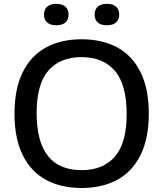

<svg xmlns="http://www.w3.org/2000/svg" viewBox="-20 -950 833 980"><path d="M54 -370Q54 -497 96.2 -581.8Q138.5 -666.5 215.2 -708Q292 -749.5 396.5 -749.5Q501.5 -749.5 578.5 -708Q655.5 -666.5 697.5 -581.5Q739.5 -496.5 739.5 -370Q739.5 -243.5 697.2 -158.5Q655 -73.5 578 -32Q501 9.5 396.5 9.5Q291.5 9.5 214.8 -32Q138 -73.5 96 -158.2Q54 -243 54 -370ZM626.5 -367Q626.5 -518.5 566.2 -588.5Q506 -658.5 396.5 -658.5Q287 -658.5 227 -589.8Q167 -521 167 -373Q167 -81.5 396.5 -81.5Q506 -81.5 566.2 -150.5Q626.5 -219.5 626.5 -367ZM204.5 -875.5Q204.5 -901.5 220.8 -916Q237 -930.5 267 -930.5Q297.5 -930.5 313.8 -916Q330 -901.5 330 -875.5Q330 -849.5 313.8 -835.2Q297.5 -821 267 -821Q237 -821 220.8 -835.5Q204.5 -850 204.5 -875.5ZM463 -875.5Q463 -901.5 479.2 -916Q495.5 -930.5 526 -930.5Q556 -930.5 572.2 -916Q588.5 -901.5 588.5 -875.5Q588.5 -850 572.2 -835.5Q556 -821 526 -821Q495.5 -821 479.2 -835.2Q463 -849.5 463 -875.5Z"/></svg>

Font: Encode Sans Semi Expanded Medium
Style: Regular
Weight: 500
Width: 6
Designer: Multiple Designers
Foundry: Impallari Type
Version: Version 2.000